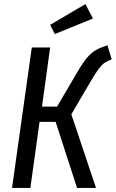

<svg xmlns="http://www.w3.org/2000/svg" viewBox="-20 -922 568 942"><path d="M528 -631Q507 -623 493.5 -614Q480 -605 464.5 -584.5Q449 -564 425 -523L330 -361L451 0H358L253 -324H174L129 0H39L136 -689H226L186 -399H260L361 -571Q388 -617 408.5 -640.5Q429 -664 450 -676Q471 -688 507 -700ZM436 -831 249 -755 226 -800 399 -902Z"/></svg>

Font: Fira Sans Compressed
Style: Italic
Weight: 400
Width: 1
Italic angle: -8°
Designer: bBox Type GmbH & Carrois Corporate GbR & Edenspiekermann AG
Foundry: bBox Type GmbH & Carrois Corporate GbR & Edenspiekermann AG
Version: Version 4.301